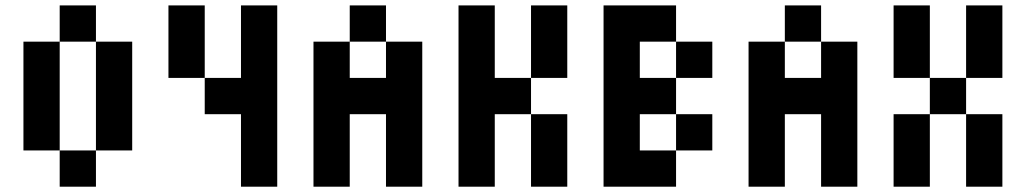

<svg xmlns="http://www.w3.org/2000/svg" viewBox="-20 -704 3868 724"><path d="M341.8 -546.9H205.1V-683.6H341.8ZM341.8 0H205.1V-136.7H341.8ZM341.8 -546.9H478.5V-136.7H341.8ZM68.4 -546.9H205.1V-136.7H68.4Z M615.2 -683.6H752V-410.2H615.2ZM888.7 -683.6H1025.4V0H888.7V-273.4H752V-410.2H888.7Z M1435.5 -546.9H1298.8V-683.6H1435.5ZM1162.1 -546.9H1298.8V-410.2H1435.5V-546.9H1572.3V0H1435.5V-273.4H1298.8V0H1162.1Z M1982.4 -683.6H2119.1V-410.2H1982.4ZM1982.4 -273.4H2119.1V0H1982.4ZM1709 -683.6H1845.7V-410.2H1982.4V-273.4H1845.7V0H1709Z M2666 -410.2H2529.3V-546.9H2666ZM2529.3 -683.6V-546.9H2392.6V-410.2H2529.3V-273.4H2392.6V-136.7H2529.3V0H2255.9V-683.6ZM2666 -136.7H2529.3V-273.4H2666Z M3076.2 -546.9H2939.5V-683.6H3076.2ZM2802.7 -546.9H2939.5V-410.2H3076.2V-546.9H3212.9V0H3076.2V-273.4H2939.5V0H2802.7Z M3349.6 -683.6H3486.3V-410.2H3349.6ZM3623 -273.4H3759.8V0H3623ZM3349.6 -273.4H3486.3V0H3349.6ZM3623 -273.4H3486.3V-410.2H3623ZM3623 -683.6H3759.8V-410.2H3623Z"/></svg>

Font: DatCub
Style: Bold
Weight: 700
Designer: GGBot
Version: 1.00